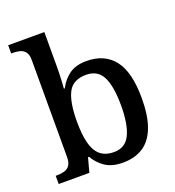

<svg xmlns="http://www.w3.org/2000/svg" viewBox="-138 -869 901 988"><g transform="rotate(-20 312.0 -375.0)"><path d="M367 10Q309 10 272 -14.5Q235 -39 213 -78H207L186 0H18V-45H25Q47 -45 65.5 -50Q84 -55 95 -70.5Q106 -86 106 -117V-647Q106 -677 94.5 -691.5Q83 -706 65 -710.5Q47 -715 25 -715H18V-760H216V-580Q216 -563 215.5 -537Q215 -511 213.5 -487.5Q212 -464 211 -452H216Q238 -495 274 -520.5Q310 -546 368 -546Q466 -546 518.5 -479.5Q571 -413 571 -269Q571 -173 547.5 -111Q524 -49 478.5 -19.5Q433 10 367 10ZM343 -57Q405 -57 431.5 -112Q458 -167 458 -270Q458 -376 431.5 -428Q405 -480 342 -480Q270 -480 243 -428Q216 -376 216 -269Q216 -201 227.5 -153.5Q239 -106 267 -81.5Q295 -57 343 -57Z"/></g></svg>

Font: Noto Serif Khmer Medium
Style: Regular
Weight: 500
Version: Version 2.003